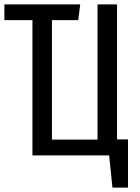

<svg xmlns="http://www.w3.org/2000/svg" viewBox="-20 -709 640 876"><path d="M514 -73V-689H425V-72H217V-617H337L346 -689H0V-617H128V0H478L493 147H564V-73Z"/></svg>

Font: FiraMono Nerd Font
Style: Regular
Weight: 400
Designer: Carrois Corporate & Edenspiekermann AG
Foundry: Carrois Corporate GbR & Edenspiekermann AG
Version: Version 003.206;Nerd Fonts 3.3.0